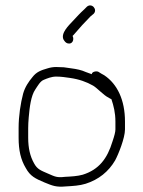

<svg xmlns="http://www.w3.org/2000/svg" viewBox="-20 -740 539 722"><path d="M253 -605 257 -609C277.5 -633.2 299.2 -657.2 321 -679L332 -688C348.2 -704.2 325.3 -730.3 307 -715L297 -705C280.5 -690 269.5 -677.7 253 -660C239.1 -645.1 207.1 -614.8 219 -591C223 -585 226.5 -579.2 234 -577C252.3 -571.8 260.1 -590.9 253 -605ZM325 -461 303 -469C286.3 -476.7 269.1 -480.2 248 -483L220 -487C210 -487.7 200.3 -488 191 -488C180.3 -488 169.7 -486.3 159 -483C133.9 -475.8 116.9 -469.5 102 -450C87.4 -432.5 74.1 -412.9 67 -388C57.4 -351.7 50 -303.7 50 -259V-222C50 -174.8 58.1 -139.5 77 -108C93.6 -77.5 112.7 -68.5 147 -54C177.8 -41.4 191 -35.5 228 -39C253.7 -40.5 279.6 -41.9 302 -49C351.1 -64.5 388.5 -94.9 413 -137C425.3 -159.6 450 -221.4 450 -253V-283C450 -363.5 421.4 -424 372 -457C364.9 -461 356.7 -465.2 350 -470C341.7 -474.1 325 -469.8 325 -461ZM414 -283V-253C414 -244.3 410.3 -229.3 403 -208C383.5 -143.8 352.4 -102.2 291 -83C271.3 -77.4 247.3 -76.2 224 -75C194.1 -71.3 186.5 -75.9 161 -87C134.2 -98.7 120.3 -102.9 108 -126C93.3 -152.2 86 -182.8 86 -222V-258C86 -270 86.7 -283.5 88 -298.5C91.3 -335.6 96.1 -379.8 113 -404C121.4 -416.2 130.8 -434.7 145 -440C157.8 -445.3 173.9 -452 191 -452C209.8 -452 226.3 -449.4 243 -447C277.4 -442.1 305.6 -432 330 -418C345.4 -409.2 370.9 -380.6 388 -373C391.9 -370.8 394.4 -368.5 399 -367C407.4 -341.9 414 -315.5 414 -283Z"/></svg>

Font: HoneyBee
Style: Lit
Weight: 300
Foundry: Cannot Into Space Fonts
Version: Version 0.89